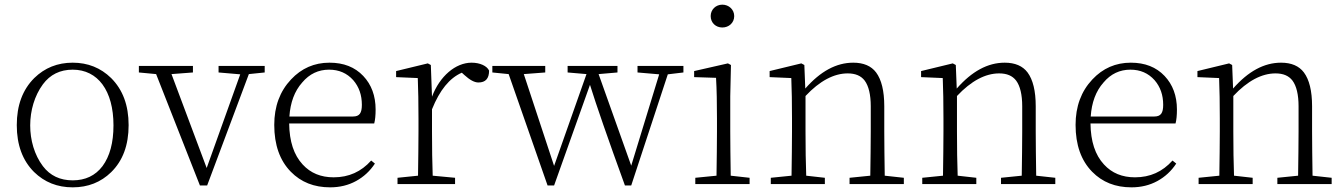

<svg xmlns="http://www.w3.org/2000/svg" viewBox="-20 -790 5770 824"><path d="M126 -52C171 -8 226 14 292 14C358 14 413 -8 457 -51C507 -100 532 -167 532 -253C532 -338 507 -405 457 -455C412 -499 357 -521 292 -521C227 -521 172 -499 127 -455C77 -405 52 -338 52 -253C52 -168 77 -101 126 -52ZM164 -77C91 -174 92 -330 164 -428C195 -470 238 -491 292 -491C400 -491 467 -401 467 -252C467 -177 451 -119 420 -77C389 -36 346 -16 292 -16C238 -16 195 -36 164 -77Z M869 6 1048 -472 1116 -479V-507H918V-479L1011 -471L867 -69L716 -472L808 -479V-507H576V-479L650 -472L838 6Z M1397 14C1438 14 1475 5 1508 -13C1541 -31 1568 -56 1589 -88L1573 -101C1530 -53 1477 -29 1412 -29C1357 -29 1313 -47 1279 -84C1241 -125 1222 -183 1221 -260H1586C1590 -275 1592 -295 1592 -320C1592 -379 1574 -427 1539 -464C1503 -502 1455 -521 1394 -521C1329 -521 1274 -497 1229 -449C1181 -398 1157 -333 1157 -254C1157 -168 1181 -101 1228 -53C1272 -8 1328 14 1397 14ZM1222 -290C1226 -350 1244 -399 1277 -436C1308 -473 1347 -491 1392 -491C1435 -491 1469 -476 1496 -446C1521 -417 1533 -382 1533 -340C1533 -305 1523 -290 1495 -290Z M1933 0V-27L1837 -36C1835 -91 1834 -155 1834 -226V-321C1867 -403 1909 -455 1962 -478L1973 -468C1996 -447 2016 -436 2033 -436C2064 -436 2079 -453 2079 -487C2070 -507 2040 -521 2004 -521C1935 -521 1867 -463 1834 -375L1829 -511L1816 -518L1680 -485V-459L1773 -455C1775 -405 1776 -347 1776 -281V-226C1776 -173 1775 -109 1774 -36L1686 -27V0Z M2358 6 2512 -426C2539 -339 2589 -195 2662 6H2689L2846 -471L2913 -479V-507H2716V-479L2809 -471L2689 -79L2549 -472L2630 -479V-507H2416V-479L2497 -472L2358 -78L2228 -472L2320 -479V-507H2093V-479L2163 -472L2330 6Z M3197 0V-27L3116 -36C3115 -109 3114 -173 3114 -226V-377L3117 -511L3104 -518L2959 -485V-459L3053 -456C3056 -405 3057 -346 3057 -281V-226C3057 -173 3056 -109 3055 -36L2964 -27V0ZM3080 -770C3052 -770 3030 -749 3030 -721C3030 -692 3052 -672 3080 -672C3108 -672 3131 -692 3131 -721C3131 -749 3108 -770 3080 -770Z M3520 0V-27L3440 -36C3438 -91 3437 -155 3437 -226V-378C3498 -443 3559 -475 3618 -475C3651 -475 3675 -465 3691 -444C3708 -421 3717 -384 3717 -334V-226C3717 -173 3716 -109 3715 -36L3626 -27V0H3859V-27L3777 -36C3776 -108 3775 -171 3775 -226V-334C3775 -400 3763 -448 3740 -479C3719 -507 3686 -521 3642 -521C3569 -521 3501 -484 3436 -410L3432 -511L3419 -518L3283 -485V-459L3376 -455C3378 -405 3379 -347 3379 -281V-226C3379 -173 3378 -109 3377 -36L3288 -27V0Z M4170 0V-27L4090 -36C4088 -91 4087 -155 4087 -226V-378C4148 -443 4209 -475 4268 -475C4301 -475 4325 -465 4341 -444C4358 -421 4367 -384 4367 -334V-226C4367 -173 4366 -109 4365 -36L4276 -27V0H4509V-27L4427 -36C4426 -108 4425 -171 4425 -226V-334C4425 -400 4413 -448 4390 -479C4369 -507 4336 -521 4292 -521C4219 -521 4151 -484 4086 -410L4082 -511L4069 -518L3933 -485V-459L4026 -455C4028 -405 4029 -347 4029 -281V-226C4029 -173 4028 -109 4027 -36L3938 -27V0Z M4836 14C4877 14 4914 5 4947 -13C4980 -31 5007 -56 5028 -88L5012 -101C4969 -53 4916 -29 4851 -29C4796 -29 4752 -47 4718 -84C4680 -125 4661 -183 4660 -260H5025C5029 -275 5031 -295 5031 -320C5031 -379 5013 -427 4978 -464C4942 -502 4894 -521 4833 -521C4768 -521 4713 -497 4668 -449C4620 -398 4596 -333 4596 -254C4596 -168 4620 -101 4667 -53C4711 -8 4767 14 4836 14ZM4661 -290C4665 -350 4683 -399 4716 -436C4747 -473 4786 -491 4831 -491C4874 -491 4908 -476 4935 -446C4960 -417 4972 -382 4972 -340C4972 -305 4962 -290 4934 -290Z M5356 0V-27L5276 -36C5274 -91 5273 -155 5273 -226V-378C5334 -443 5395 -475 5454 -475C5487 -475 5511 -465 5527 -444C5544 -421 5553 -384 5553 -334V-226C5553 -173 5552 -109 5551 -36L5462 -27V0H5695V-27L5613 -36C5612 -108 5611 -171 5611 -226V-334C5611 -400 5599 -448 5576 -479C5555 -507 5522 -521 5478 -521C5405 -521 5337 -484 5272 -410L5268 -511L5255 -518L5119 -485V-459L5212 -455C5214 -405 5215 -347 5215 -281V-226C5215 -173 5214 -109 5213 -36L5124 -27V0Z"/></svg>

Font: AllPunType ExtraLight
Style: Regular
Weight: 280
Version: 1.0